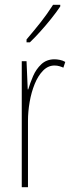

<svg xmlns="http://www.w3.org/2000/svg" viewBox="-20 -783 302 803"><path d="M208 -535Q218 -535 230.5 -532.5Q243 -530 253 -524L245 -500Q239 -503 229 -506Q219 -509 208 -509Q181 -509 160 -487.5Q139 -466 125 -431.5Q111 -397 104 -356.5Q97 -316 97 -277V0H71V-527H91L96 -409H98Q106 -436 118.5 -465Q131 -494 153 -514.5Q175 -535 208 -535ZM232 -756Q216 -732 193.5 -704Q171 -676 148 -650.5Q125 -625 105 -606H91V-618Q125 -658 151 -691Q177 -724 202 -763H232Z"/></svg>

Font: Noto Sans Sinhala UI ExtraCondensed Thin
Style: Regular
Weight: 100
Width: 2
Designer: Jelle Bosma - Monotype Design Team
Foundry: Monotype Imaging Inc.
Version: Version 2.006; ttfautohint (v1.8.4.7-5d5b)